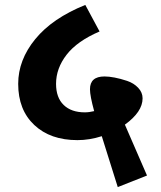

<svg xmlns="http://www.w3.org/2000/svg" viewBox="-20 -726 654 781"><path d="M578 -12 459 35 394 -172Q344 -156 295 -156Q185 -156 119.5 -217.5Q54 -279 54 -385Q54 -482 123.5 -567Q193 -652 327 -706L385 -598Q294 -559 251 -503.5Q208 -448 208 -385Q208 -329 239 -299Q270 -269 325 -269Q343 -269 363 -274Q346 -336 346 -363Q346 -415 405 -415Q423 -415 446.5 -410.5Q470 -406 497 -397Q524 -388 542 -369Q560 -350 560 -326Q560 -271 488 -219Z"/></svg>

Font: FiraGO
Style: Bold
Weight: 700
Designer: bBox Type
Foundry: bBox Type GmbH
Version: Version 1.001;PS 001.001;hotconv 1.0.88;makeotf.lib2.5.64775